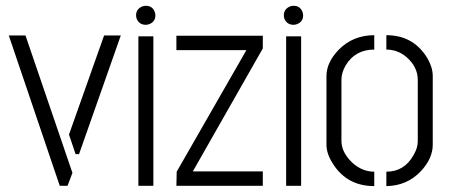

<svg xmlns="http://www.w3.org/2000/svg" viewBox="-20 -630 1524 651"><path d="M9.8 -509.8H66.4L225.6 -43.9L209 0H182.6ZM213.9 -173.8 333 -509.8H389.6L248 -107.4H236.3Z M441.4 -578.1Q441.4 -599.6 462.9 -608.4Q468.8 -610.4 474.6 -610.4Q497.1 -610.4 504.9 -588.9Q506.8 -583 506.8 -578.1Q506.8 -555.7 485.4 -547.9Q479.5 -545.9 474.6 -545.9Q452.1 -545.9 443.4 -566.4Q441.4 -572.3 441.4 -578.1ZM449.2 0V-506.8H500V0Z M578.1 0 579.1 -47.9 815.4 -460H578.1V-508.8H871.1V-465.8L633.8 -48.8H871.1V0Z M942.4 -578.1Q942.4 -599.6 963.9 -608.4Q969.7 -610.4 975.6 -610.4Q998 -610.4 1005.9 -588.9Q1007.8 -583 1007.8 -578.1Q1007.8 -555.7 986.3 -547.9Q980.5 -545.9 975.6 -545.9Q953.1 -545.9 944.3 -566.4Q942.4 -572.3 942.4 -578.1ZM950.2 0V-506.8H1001V0Z M1086.9 -139.6V-372.1Q1086.9 -418 1127.9 -460.9Q1176.8 -510.7 1249 -510.7V-461.9Q1183.6 -461.9 1151.4 -407.2Q1137.7 -382.8 1137.7 -359.4V-152.3Q1137.7 -113.3 1174.8 -78.1Q1208 -47.9 1249 -47.9V1Q1158.2 1 1110.4 -72.3Q1086.9 -107.4 1086.9 -139.6ZM1290 1V-47.9Q1350.6 -47.9 1381.8 -103.5Q1396.5 -127.9 1396.5 -150.4V-359.4Q1396.5 -402.3 1359.4 -435.5Q1329.1 -461.9 1290 -461.9V-510.7Q1377.9 -510.7 1424.8 -439.5Q1447.3 -404.3 1447.3 -372.1V-139.6Q1447.3 -92.8 1407.2 -49.8Q1360.4 0 1290 1Z"/></svg>

Font: Post No Bills Jaffna
Style: Regular
Weight: 400
Designer: Kosala Senevirathne, Siva Puranthara, Lasantha Premarathna, Tharique Azeez
Foundry: Mooniak
Version: Version 1.220 ; ttfautohint (v1.6)